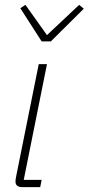

<svg xmlns="http://www.w3.org/2000/svg" viewBox="-20 -773 366 793"><path d="M73 0Q44 0 44 -23Q44 -32 47 -46L140 -508H174L78 -30H152L146 0ZM152 -602 64 -739 85 -753 174 -628 307 -753 326 -737 190 -602Z"/></svg>

Font: IBM Plex Sans Condensed ExtraLight
Style: Italic
Weight: 200
Width: 3
Italic angle: -11°
Designer: Mike Abbink, Paul van der Laan, Pieter van Rosmalen
Foundry: Bold Monday
Version: Version 1.3